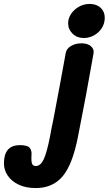

<svg xmlns="http://www.w3.org/2000/svg" viewBox="-160 -719 555 975"><path d="M186 -601Q186 -626 201 -648.5Q216 -671 241 -685Q266 -699 295 -699Q330 -699 351 -679.5Q372 -660 372 -629Q372 -600 357 -576.5Q342 -553 317.5 -539.5Q293 -526 266 -526Q231 -526 208.5 -548Q186 -570 186 -601ZM-140 111Q-140 18 -59 18Q-20 18 -9 32Q2 46 0 68Q-2 99 2.5 111.5Q7 124 22 124Q46 124 62 90Q78 56 94 -26Q102 -72 110 -107Q148 -306 174 -451Q178 -472 200.5 -485.5Q223 -499 254 -499Q285 -499 302 -484Q319 -469 315 -448Q277 -230 236 -25Q208 118 157.5 177Q107 236 22 236Q-29 236 -65.5 218.5Q-102 201 -121 172.5Q-140 144 -140 111Z"/></svg>

Font: Mali
Style: Bold Italic
Weight: 700
Italic angle: -10°
Version: Version 1.000; ttfautohint (v1.6)